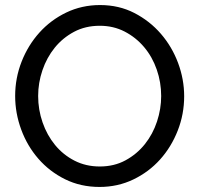

<svg xmlns="http://www.w3.org/2000/svg" viewBox="-20 -735 788 760"><path d="M374 5Q299 5 237.5 -25.5Q176 -56 132 -106.5Q88 -157 64 -222Q40 -287 40 -355Q40 -426 65.5 -491Q91 -556 136 -606Q181 -656 242.5 -685.5Q304 -715 376 -715Q451 -715 512 -683.5Q573 -652 617 -601Q661 -550 685 -485.5Q709 -421 709 -354Q709 -283 683.5 -218Q658 -153 613.5 -103.5Q569 -54 507.5 -24.5Q446 5 374 5ZM131 -355Q131 -301 148.5 -250.5Q166 -200 198 -161Q230 -122 275 -99Q320 -76 375 -76Q432 -76 477 -100.5Q522 -125 553.5 -164.5Q585 -204 601.5 -254Q618 -304 618 -355Q618 -409 600.5 -459.5Q583 -510 550.5 -548.5Q518 -587 473.5 -610Q429 -633 375 -633Q318 -633 273 -609Q228 -585 196.5 -546Q165 -507 148 -457Q131 -407 131 -355Z"/></svg>

Font: PTCRaleway Medium
Style: Regular
Weight: 500
Designer: Matt McInerney, Pablo Impallari, Rodrigo Fuenzalida
Foundry: Matt McInerney, Pablo Impallari, Rodrigo Fuenzalida
Version: Version 3.000g; ttfautohint (v1.5) -l 8 -r 28 -G 28 -x 14 -D